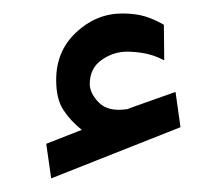

<svg xmlns="http://www.w3.org/2000/svg" viewBox="-20 -802 312 282"><path d="M100.1 -611.3Q83.5 -624.5 73 -640.6Q62.5 -656.7 62.5 -684.6Q62.5 -727.1 92 -754.6Q121.6 -782.2 159.7 -782.2Q178.2 -782.2 192.4 -778.1Q206.5 -773.9 220.7 -765.6L221.2 -713.4Q206.1 -721.2 192.6 -723.6Q179.2 -726.1 166.5 -726.1Q146.5 -726.1 129.2 -713.9Q111.8 -701.7 111.8 -678.2Q112.3 -664.1 125.7 -650.9Q139.2 -637.7 166 -641.6Q167 -641.6 168.2 -642.1Q169.4 -642.6 170.4 -643.1L237.8 -667L245.1 -615.2L55.2 -540L47.9 -590.8Z"/></svg>

Font: Vazirmatn RD Medium
Style: Regular
Weight: 500
Designer: Saber Rastikerdar
Foundry: Saber Rastikerdar
Version: Version 33.003